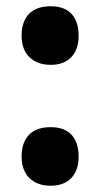

<svg xmlns="http://www.w3.org/2000/svg" viewBox="-20 -825 320 613"><path d="M49 -711Q49 -756 72.5 -780.5Q96 -805 142 -805Q186 -805 208.5 -780.5Q231 -756 231 -711Q231 -667 207.5 -642.5Q184 -618 142 -618Q99 -618 74 -642.5Q49 -667 49 -711ZM49 -325Q49 -370 72.5 -394.5Q96 -419 142 -419Q186 -419 208.5 -394.5Q231 -370 231 -325Q231 -281 207.5 -256.5Q184 -232 142 -232Q99 -232 74 -256.5Q49 -281 49 -325Z"/></svg>

Font: Noto Sans Khmer UI ExtraCondensed Black
Style: Regular
Weight: 900
Width: 2
Designer: Danh Hong and the Monotype Design Team
Foundry: Monotype Imaging Inc.
Version: Version 2.002; ttfautohint (v1.8.4.7-5d5b)